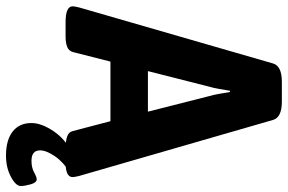

<svg xmlns="http://www.w3.org/2000/svg" viewBox="-178 -566 938 625"><g transform="rotate(90 290.5 -253.0)"><path d="M50 2Q-2 2 -2 -21Q-2 -27 2 -43L184 -673Q192 -702 244 -702H308Q360 -702 368 -673L550 -43Q552 -34 553 -29.5Q554 -25 554 -21Q554 2 507 2H459Q437 2 422 -3Q407 -8 404 -22L372 -144H178L147 -22Q143 -8 129.5 -3Q116 2 97 2ZM259 -463 209 -266H341L291 -463Q286 -480 283 -498Q280 -516 277 -533H273Q270 -516 267 -498Q264 -480 259 -463ZM484 196Q434 196 406 174.5Q378 153 378 113Q378 81 404 42Q430 3 472 -17L537 -10Q505 9 486 37Q467 65 467 85Q467 113 501 113Q523 113 538.5 104.5Q554 96 561 96Q572 96 577.5 115.5Q583 135 583 148Q583 164 553 180Q523 196 484 196Z"/></g></svg>

Font: Asap Semi Condensed
Style: Bold
Weight: 700
Width: 4
Designer: Pablo Cosgaya
Foundry: Omnibus-Type
Version: Version 3.001; ttfautohint (v1.8.4.7-5d5b)